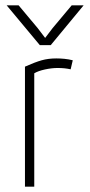

<svg xmlns="http://www.w3.org/2000/svg" viewBox="-20 -703 340 723"><path d="M197 -447Q175 -447 149.5 -441.5Q124 -436 109 -427V0H74V-452Q112 -469 137 -476Q162 -483 192 -483Q207 -483 222.5 -481.5Q238 -480 254 -476L246 -442Q224 -447 197 -447ZM171 -533 295 -683H250L178 -597L143 -551H157L122 -597L50 -683H5L130 -533Z"/></svg>

Font: Kreadon
Style: Regular
Weight: 400
Designer: kohakuno
Foundry: StudioGnu
Version: Version 1.000;Glyphs 3.1.2 (3151)